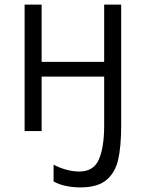

<svg xmlns="http://www.w3.org/2000/svg" viewBox="-20 -570 640 835"><path d="M213 219V146Q239 160 268.2 168Q297.5 176 324 176Q387.5 176 410.2 123Q433 70 433 -24V-237H161V0H87V-550H161V-301H433V-550H507V-24Q507 67.5 493.8 124.8Q480.5 182 442 213.5Q403.5 245 330 245Q296.5 245 266 238.5Q235.5 232 213 219Z"/></svg>

Font: JuliaMono Black
Style: Regular
Weight: 900
Monospace: yes
Designer: cormullion
Foundry: corm
Version: Version 0.054; ttfautohint (v1.8.4)